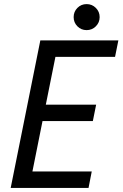

<svg xmlns="http://www.w3.org/2000/svg" viewBox="-20 -917 598 937"><path d="M32.2 0 176.8 -719.7H557.6L541.5 -639.6H250.5L203.6 -406.2H449.2L433.1 -326.2H187.5L138.2 -80.1H427.7L412.1 0ZM402.8 -770Q376 -770 357.7 -788.6Q339.4 -807.1 339.4 -833.5Q339.4 -859.9 357.7 -878.4Q376 -897 402.8 -897Q429.2 -897 447.8 -878.4Q466.3 -859.9 466.3 -833.5Q466.3 -807.1 447.8 -788.6Q429.2 -770 402.8 -770Z"/></svg>

Font: Reddit Sans
Style: Italic
Weight: 400
Italic angle: -11.25°
Designer: Stephen Hutchings
Version: Version 1.013